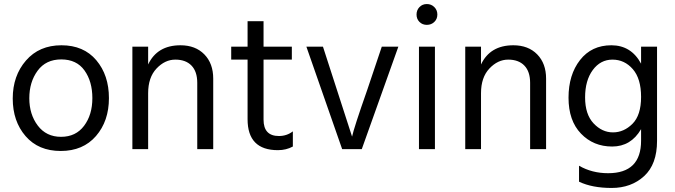

<svg xmlns="http://www.w3.org/2000/svg" viewBox="-20 -738 3338 950"><path d="M283 -444Q207 -444 166 -388Q125 -332 125 -252Q125 -172 167 -116.5Q209 -61 282 -61Q355 -61 396 -115.5Q437 -170 437 -252.5Q437 -335 398 -389.5Q359 -444 283 -444ZM284 -514Q394 -514 456.5 -440Q519 -366 519 -252.5Q519 -139 455 -65Q391 9 280.5 9Q170 9 106.5 -64.5Q43 -138 43 -250.5Q43 -363 108.5 -438.5Q174 -514 284 -514Z M1035 0H956V-328Q956 -384 927.5 -413.5Q899 -443 847.5 -443Q796 -443 754.5 -399Q713 -355 713 -277V0H635V-507H713V-419Q758 -514 873 -514Q947 -514 991 -469Q1035 -424 1035 -349Z M1355 5Q1205 5 1205 -148V-443H1124V-507H1205V-633H1284V-507H1424V-443H1284V-146Q1284 -65 1360 -65Q1399 -65 1429 -88V-13Q1396 5 1355 5Z M1770 0H1673L1496 -507H1578L1722 -62Q1731 -105 1797 -293L1869 -507H1951Z M2129 -703Q2144 -688 2144 -666Q2144 -644 2129 -629.5Q2114 -615 2092 -615Q2070 -615 2055.5 -629.5Q2041 -644 2041 -666Q2041 -688 2055.5 -703Q2070 -718 2092 -718Q2114 -718 2129 -703ZM2132 0H2053V-507H2132Z M2682 0H2603V-328Q2603 -384 2574.5 -413.5Q2546 -443 2494.5 -443Q2443 -443 2401.5 -399Q2360 -355 2360 -277V0H2282V-507H2360V-419Q2405 -514 2520 -514Q2594 -514 2638 -469Q2682 -424 2682 -349Z M3010.5 -443Q2951 -443 2913 -391.5Q2875 -340 2875 -256Q2875 -172 2917 -127.5Q2959 -83 3013 -83Q3067 -83 3109.5 -125.5Q3152 -168 3152 -258.5Q3152 -349 3111 -396Q3070 -443 3010.5 -443ZM3231 -41Q3231 75 3167 133.5Q3103 192 3006.5 192Q2910 192 2845 161V82Q2909 119 2989 119Q3152 119 3152 -42V-99Q3102 -13 3009 -13Q2916 -13 2854.5 -77Q2793 -141 2793 -254.5Q2793 -368 2850 -441Q2907 -514 3005 -514Q3103 -514 3152 -423V-507H3231Z"/></svg>

Font: Hind Madurai
Style: Regular
Weight: 400
Designer: Jyotish Sonowal
Foundry: Indian Type Foundry
Version: Version 0.702;PS 1.0;hotconv 1.0.81;makeotf.lib2.5.63406